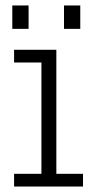

<svg xmlns="http://www.w3.org/2000/svg" viewBox="-20 -682 340 702"><path d="M31.5 0V-46.5H131.5V-453.5H31.5V-500H186V-46.5H283.5V0ZM25 -662H84.5V-576.5H25ZM214 -662H273.5V-576.5H214Z"/></svg>

Font: Trispace Condensed ExtraLight
Style: Regular
Weight: 200
Width: 3
Designer: Tyler Finck
Foundry: Etcetera Type Company
Version: Version 1.210; ttfautohint (v1.8.3)